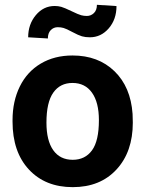

<svg xmlns="http://www.w3.org/2000/svg" viewBox="-20 -769 605 799"><path d="M32.2 -269Q32.2 -347.7 62.5 -409.2Q92.8 -470.7 149.7 -504.4Q206.5 -538.1 281.7 -538.1Q388.7 -538.1 456.3 -472.7Q523.9 -407.2 531.7 -294.9L532.7 -258.8Q532.7 -137.2 464.8 -63.7Q397 9.8 282.7 9.8Q168.5 9.8 100.3 -63.5Q32.2 -136.7 32.2 -262.7ZM173.3 -258.8Q173.3 -183.6 201.7 -143.8Q230 -104 282.7 -104Q334 -104 362.8 -143.3Q391.6 -182.6 391.6 -269Q391.6 -342.8 362.8 -383.3Q334 -423.8 281.7 -423.8Q230 -423.8 201.7 -383.5Q173.3 -343.3 173.3 -258.8ZM464.8 -743.7Q464.8 -688.5 432.6 -651.1Q400.4 -613.8 354 -613.8Q335.4 -613.8 321 -617.9Q306.6 -622.1 281.2 -635.7Q255.9 -649.4 244.6 -652.6Q233.4 -655.8 220.2 -655.8Q203.1 -655.8 191.2 -643.6Q179.2 -631.3 179.2 -608.9L97.2 -613.8Q97.2 -668 129.2 -706.1Q161.1 -744.1 207.5 -744.1Q222.2 -744.1 235.1 -740.5Q248 -736.8 277.3 -722.7Q306.6 -708.5 317.9 -705.6Q329.1 -702.6 341.3 -702.6Q358.4 -702.6 370.8 -714.6Q383.3 -726.6 383.3 -749Z"/></svg>

Font: SteelSelectRoboto
Style: Roboto-Bold
Weight: 700
Designer: Google
Version: Version 2.137; 2017